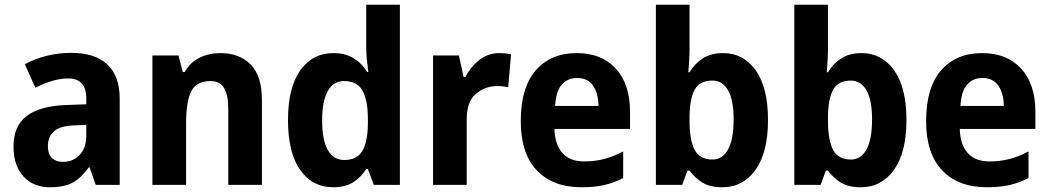

<svg xmlns="http://www.w3.org/2000/svg" viewBox="-20 -780 4427 810"><path d="M281 -557Q380 -557 432.5 -508.5Q485 -460 485 -363V0H384L358 -74H355Q323 -30 287.5 -10Q252 10 191 10Q120 10 78.5 -36Q37 -82 37 -162Q37 -249 93 -291Q149 -333 259 -337L344 -340V-364Q344 -449 268 -449Q234 -449 199.5 -438.5Q165 -428 129 -410L85 -509Q126 -532 176.5 -544.5Q227 -557 281 -557ZM293 -251Q233 -249 207.5 -226Q182 -203 182 -164Q182 -129 199.5 -113Q217 -97 246 -97Q287 -97 315.5 -126Q344 -155 344 -207V-253Z M909 -556Q990 -556 1037.5 -508Q1085 -460 1085 -358V0H943V-321Q943 -379 925.5 -408.5Q908 -438 867 -438Q808 -438 786.5 -394Q765 -350 765 -259V0H623V-546H733L751 -476H759Q782 -517 822 -536.5Q862 -556 909 -556Z M1385 10Q1298 10 1246.5 -63Q1195 -136 1195 -273Q1195 -411 1247 -483.5Q1299 -556 1386 -556Q1436 -556 1471.5 -534.5Q1507 -513 1529 -476H1534Q1531 -498 1528 -525.5Q1525 -553 1525 -580V-760H1667V0H1557L1532 -67H1525Q1503 -32 1470 -11Q1437 10 1385 10ZM1432 -105Q1485 -105 1508 -142Q1531 -179 1532 -256V-277Q1532 -357 1509.5 -397.5Q1487 -438 1431 -438Q1386 -438 1362.5 -395.5Q1339 -353 1339 -272Q1339 -189 1363 -147Q1387 -105 1432 -105Z M2087 -556Q2112 -556 2136 -551L2124 -412Q2116 -414 2103.5 -415.5Q2091 -417 2079 -417Q2026 -417 1987.5 -384Q1949 -351 1949 -278V0H1807V-546H1916L1936 -455H1943Q1964 -496 2001 -526Q2038 -556 2087 -556Z M2413 -556Q2518 -556 2578 -490.5Q2638 -425 2638 -308V-236H2319Q2321 -170 2352.5 -134.5Q2384 -99 2444 -99Q2489 -99 2528 -109Q2567 -119 2609 -141V-29Q2571 -9 2529.5 0.5Q2488 10 2433 10Q2313 10 2245 -61Q2177 -132 2177 -269Q2177 -411 2240.5 -483.5Q2304 -556 2413 -556ZM2414 -451Q2375 -451 2350 -423Q2325 -395 2322 -333H2505Q2504 -386 2482 -418.5Q2460 -451 2414 -451Z M2889 -578Q2889 -553 2887.5 -525Q2886 -497 2884 -475H2889Q2911 -512 2945.5 -534Q2980 -556 3031 -556Q3116 -556 3168 -483.5Q3220 -411 3220 -274Q3220 -137 3167.5 -63.5Q3115 10 3028 10Q2976 10 2944.5 -9Q2913 -28 2889 -60H2880L2858 0H2747V-760H2889ZM2985 -440Q2932 -440 2911 -402Q2890 -364 2889 -290V-270Q2889 -189 2910.5 -148Q2932 -107 2986 -107Q3028 -107 3051.5 -149.5Q3075 -192 3075 -276Q3075 -358 3051.5 -399Q3028 -440 2985 -440Z M3473 -578Q3473 -553 3471.5 -525Q3470 -497 3468 -475H3473Q3495 -512 3529.5 -534Q3564 -556 3615 -556Q3700 -556 3752 -483.5Q3804 -411 3804 -274Q3804 -137 3751.5 -63.5Q3699 10 3612 10Q3560 10 3528.5 -9Q3497 -28 3473 -60H3464L3442 0H3331V-760H3473ZM3569 -440Q3516 -440 3495 -402Q3474 -364 3473 -290V-270Q3473 -189 3494.5 -148Q3516 -107 3570 -107Q3612 -107 3635.5 -149.5Q3659 -192 3659 -276Q3659 -358 3635.5 -399Q3612 -440 3569 -440Z M4123 -556Q4228 -556 4288 -490.5Q4348 -425 4348 -308V-236H4029Q4031 -170 4062.5 -134.5Q4094 -99 4154 -99Q4199 -99 4238 -109Q4277 -119 4319 -141V-29Q4281 -9 4239.5 0.5Q4198 10 4143 10Q4023 10 3955 -61Q3887 -132 3887 -269Q3887 -411 3950.5 -483.5Q4014 -556 4123 -556ZM4124 -451Q4085 -451 4060 -423Q4035 -395 4032 -333H4215Q4214 -386 4192 -418.5Q4170 -451 4124 -451Z"/></svg>

Font: Noto Sans Armenian SemiCondensed
Style: Bold
Weight: 700
Width: 4
Designer: Monotype Design Team
Foundry: Monotype Imaging Inc.
Version: Version 2.008; ttfautohint (v1.8.4.7-5d5b)